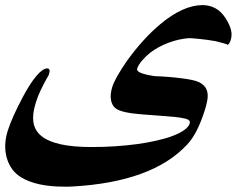

<svg xmlns="http://www.w3.org/2000/svg" viewBox="-138 -547 959 743"><path d="M740.2 -371.6Q743.2 -372.6 743.7 -373.5Q744.1 -373 744.1 -373Q743.7 -372.6 742.4 -372.3Q741.2 -372.1 740.2 -371.6ZM754.4 -390.6Q752 -384.3 750 -380.6Q748 -377 743.7 -373.5Q742.2 -375.5 730 -378.9Q717.8 -382.3 696.3 -387.7Q664.6 -393.1 637 -396Q609.4 -398.9 593.8 -399.4Q553.7 -396.5 514.2 -381.6Q474.6 -366.7 443.4 -343.3Q422.9 -326.2 410.2 -310.8Q397.5 -295.4 393.1 -282.2Q389.6 -272 407 -264.9Q424.3 -257.8 460.4 -252.4Q486.8 -251.5 513.9 -249.3Q541 -247.1 564.5 -244.1Q587.9 -241.2 606 -237.3Q624 -233.4 633.3 -228.5Q647.9 -220.7 655.5 -210.4Q663.1 -200.2 665 -186.8Q667 -173.3 663.8 -156.5Q660.6 -139.6 653.8 -118.2Q639.6 -74.2 623.3 -42Q606.9 -9.8 586.4 12.2Q451.7 157.7 141.1 174.8Q133.3 175.3 125.7 175.3Q118.2 175.3 110.8 175.3Q2.9 175.3 -56.2 139.2Q-77.1 126.5 -91.1 107.2Q-105 87.9 -111.8 64Q-118.7 40 -117.7 12.7Q-116.7 -14.6 -107.4 -43Q-99.6 -67.4 -85 -100.1Q-70.3 -132.8 -50.3 -170.4Q-22.5 -223.1 2.4 -252.7Q27.3 -282.2 44.4 -282.2Q59.1 -282.2 51.3 -259.3Q50.3 -255.4 47.9 -251.5Q45.4 -247.6 42.5 -242.7Q30.3 -220.7 18.8 -196.5Q7.3 -172.4 0.5 -149.4Q-13.2 -106.9 -8.8 -75Q-4.4 -43 21.2 -21.5Q46.9 0 95 11Q143.1 22 217.3 22Q263.2 22 308.1 19Q353 16.1 393.6 10.5Q434.1 4.9 469.2 -3.2Q504.4 -11.2 531.2 -21.5Q558.1 -31.7 575 -43.7Q591.8 -55.7 596.2 -69.3Q598.6 -78.1 591.3 -83Q584 -87.9 562.7 -91.3Q541.5 -94.7 504.4 -97.4Q467.3 -100.1 410.2 -104.5Q333.5 -110.4 310.5 -127Q296.4 -136.7 291.7 -158.9Q287.1 -181.2 296.9 -211.9Q308.1 -246.1 354 -312.5Q385.3 -355.5 417 -390.4Q448.7 -425.3 481.9 -453.1Q569.3 -526.4 644.5 -527.3Q702.6 -527.3 734.9 -476.6Q750 -453.1 755.6 -432.4Q761.2 -411.6 754.4 -390.6Z"/></svg>

Font: XB Zar
Style: Bold Italic
Weight: 700
Italic angle: -12°
Designer: Behnam
Foundry: Irmug
Version: Version 8.005 2009